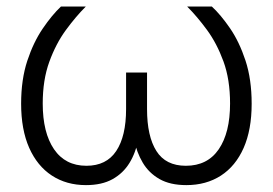

<svg xmlns="http://www.w3.org/2000/svg" viewBox="-20 -549 820 577"><path d="M238.3 7.3Q179.7 7.3 135.7 -21.5Q91.8 -50.3 67.6 -105Q43.5 -159.7 43.5 -237.3Q43.5 -310.1 62 -366.2Q80.6 -422.4 108.4 -463.1Q136.2 -503.9 163.1 -529.3H237.8Q207.5 -499 177.7 -458.3Q147.9 -417.5 128.2 -363.3Q108.4 -309.1 108.4 -237.8Q108.4 -150.4 142.3 -100.6Q176.3 -50.8 239.7 -50.8Q299.8 -50.8 329.3 -95.2Q358.9 -139.6 358.9 -221.2V-331.1H421.9V-221.2Q421.9 -139.6 450 -95.2Q478 -50.8 538.6 -50.8Q603.5 -50.8 637.5 -100.6Q671.4 -150.4 671.4 -237.8Q671.4 -310.1 651.6 -364.3Q631.8 -418.5 602.1 -459Q572.3 -499.5 542.5 -529.3H616.7Q643.6 -504.4 671.4 -463.9Q699.2 -423.3 717.8 -366.9Q736.3 -310.5 736.3 -237.3Q736.3 -159.2 712.2 -104.5Q688 -49.8 643.8 -21.2Q599.6 7.3 540 7.3Q491.2 7.3 459.2 -11Q427.2 -29.3 408.9 -60.3Q390.6 -91.3 382.8 -129.9H395Q388.2 -90.3 369.1 -59.3Q350.1 -28.3 318.1 -10.5Q286.1 7.3 238.3 7.3Z"/></svg>

Font: Inter 24pt Light
Style: Regular
Weight: 300
Designer: Rasmus Andersson
Foundry: rsms
Version: Version 4.001;git-66647c0bb